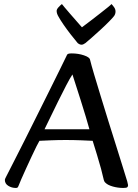

<svg xmlns="http://www.w3.org/2000/svg" viewBox="-20 -916 683 949"><path d="M58 13Q38 13 21 2.5Q4 -8 4 -27Q4 -31 11 -44Q24 -70 48.5 -117.5Q73 -165 102.5 -224Q132 -283 163.5 -346Q195 -409 224 -467.5Q253 -526 275.5 -571.5Q298 -617 309 -640Q311 -647 316 -649.5Q321 -652 334 -652Q367 -652 395 -642.5Q423 -633 425 -621Q431 -596 445 -549Q459 -502 477.5 -441.5Q496 -381 516 -316.5Q536 -252 555 -192.5Q574 -133 588 -87Q602 -41 609 -19Q613 -4 613 -1Q613 6 609 9.5Q605 13 589 13Q563 13 538 6Q513 -1 502 -12Q498 -15 495.5 -20Q493 -25 491 -35Q488 -50 479.5 -81.5Q471 -113 459.5 -150.5Q448 -188 438 -220Q421 -221 382 -222.5Q343 -224 305 -224Q267 -224 231 -222.5Q195 -221 175 -220Q171 -214 160.5 -193Q150 -172 136.5 -143Q123 -114 109.5 -84.5Q96 -55 85.5 -31Q75 -7 71 4Q69 9 66.5 11Q64 13 58 13ZM200 -277H422Q416 -299 404.5 -337.5Q393 -376 379.5 -418.5Q366 -461 354.5 -496.5Q343 -532 338 -548Q326 -530 307 -493.5Q288 -457 267 -414.5Q246 -372 228 -334.5Q210 -297 200 -277ZM383 -695Q374 -695 364 -703Q348 -722 329 -746.5Q310 -771 293.5 -795Q277 -819 269 -834Q260 -849 260 -862Q260 -870 269 -880Q278 -890 286 -896Q288 -893 299 -880Q310 -867 325.5 -849Q341 -831 357 -813Q373 -795 385 -781Q404 -795 428 -813.5Q452 -832 474.5 -849.5Q497 -867 513 -880Q529 -893 531 -896Q538 -889 544.5 -879.5Q551 -870 551 -859Q551 -847 544 -837Q539 -830 520.5 -811Q502 -792 478 -770Q454 -748 433 -729.5Q412 -711 402 -703Q391 -695 383 -695Z"/></svg>

Font: BriemHand
Style: Regular
Weight: 400
Designer: Gunnlaugur SE Briem, Eben Sorkin
Foundry: Sorkin Type
Version: Version 1.001; ttfautohint (v1.8.4.7-5d5b)